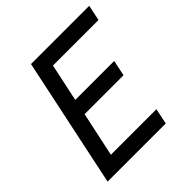

<svg xmlns="http://www.w3.org/2000/svg" viewBox="-182 -811 945 945"><g transform="rotate(-45 290.5 -338.0)"><path d="M33.2 0 175.8 -675.8H581.1L564 -594.2H247.1L205.1 -397H476.1L459 -314.9H188L138.2 -82H455.1L438 0Z"/></g></svg>

Font: Clear Sans
Style: Italic
Weight: 400
Italic angle: -12°
Foundry: Intel Corporation
Version: Version 1.00